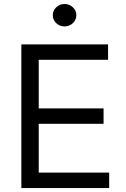

<svg xmlns="http://www.w3.org/2000/svg" viewBox="-20 -952 638 972"><path d="M88.1 0V-727.3H527V-649.1H176.1V-403.4H504.3V-325.3H176.1V-78.1H532.7V0ZM306.8 -818.2Q282.3 -818.2 264.7 -834.9Q247.2 -851.6 247.2 -875Q247.2 -898.4 264.7 -915.1Q282.3 -931.8 306.8 -931.8Q331.3 -931.8 348.9 -915.1Q366.5 -898.4 366.5 -875Q366.5 -851.6 348.9 -834.9Q331.3 -818.2 306.8 -818.2Z"/></svg>

Font: InterMG
Style: Regular
Weight: 400
Designer: Rasmus Andersson
Foundry: rsms
Version: Version 3.019;December 26, 2023;FontCreator 15.0.0.2955 64-b